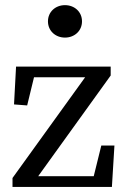

<svg xmlns="http://www.w3.org/2000/svg" viewBox="-20 -737 496 757"><path d="M29.3 0H421.2L431.2 -163.2H379.4L342.4 -13.2L379.4 -42.2H101.1L113.2 -18.2L416.4 -439.3V-474.5H43.3L35.3 -325.3L87.1 -321.3L121.1 -461.3L84.1 -432.3H345.2L333 -456.4L29.3 -35.2V0ZM236.2 -588.8C273.8 -588.8 303.3 -615.3 303.3 -652.8C303.3 -690.3 273.8 -716.7 236.2 -716.7C198.6 -716.7 169.1 -690.3 169.1 -652.8C169.1 -615.3 198.6 -588.8 236.2 -588.8Z"/></svg>

Font: Source Serif Variable
Style: Regular
Weight: 389
Designer: Frank Grießhammer
Foundry: Adobe Systems Incorporated
Version: Version 3.001;hotconv 1.0.111;makeotfexe 2.5.65597